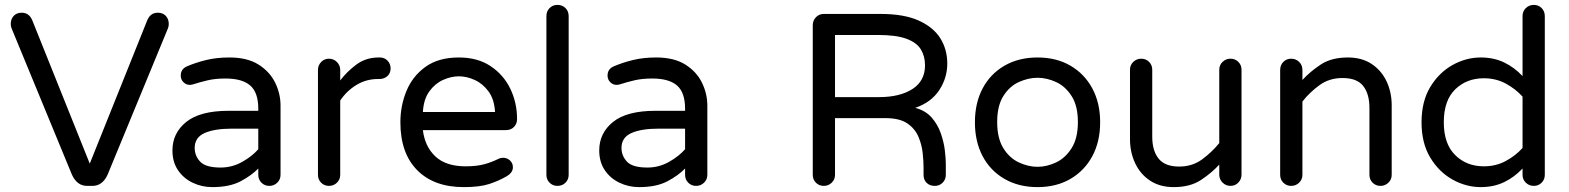

<svg xmlns="http://www.w3.org/2000/svg" viewBox="-20 -755 6415 785"><path d="M336 5Q295 5 274 -41L27 -640Q24 -648 24 -657Q24 -677 36 -690Q48 -703 69 -703Q99 -703 112 -672L347 -86L582 -672Q595 -703 625 -703Q646 -703 658 -690Q670 -677 670 -657Q670 -648 667 -640L420 -41Q399 5 358 5Z M848 10Q805 10 767.5 -8Q730 -26 707.5 -59.5Q685 -93 685 -140Q685 -211 741.5 -256.5Q798 -302 915 -302H1036V-310Q1036 -377 1003 -405.5Q970 -434 902 -434Q860 -434 828.5 -426.5Q797 -419 769 -410Q761 -408 756 -408Q741 -408 730 -419Q719 -430 719 -446Q719 -473 745 -484Q780 -499 822.5 -509.5Q865 -520 918 -520Q991 -520 1037 -491Q1083 -462 1105 -417Q1127 -372 1127 -323V-40Q1127 -21 1113.5 -8Q1100 5 1081 5Q1062 5 1049 -8Q1036 -21 1036 -40V-66Q1009 -38 964 -14Q919 10 848 10ZM882 -70Q929 -70 970 -93Q1011 -116 1036 -145V-229H927Q857 -229 816.5 -211Q776 -193 776 -150Q776 -118 798.5 -94Q821 -70 882 -70Z M1325 5Q1306 5 1293 -8Q1280 -21 1280 -40V-469Q1280 -488 1293 -501.5Q1306 -515 1325 -515Q1344 -515 1357.5 -501.5Q1371 -488 1371 -469V-426Q1398 -462 1437 -491Q1476 -520 1528 -520H1533Q1552 -520 1564.5 -507Q1577 -494 1577 -475Q1577 -456 1564 -444Q1551 -432 1531 -432H1526Q1477 -432 1437 -407.5Q1397 -383 1371 -344V-40Q1371 -21 1357.5 -8Q1344 5 1325 5Z M1876 10Q1754 10 1685.5 -59.5Q1617 -129 1617 -255Q1617 -323 1642 -383.5Q1667 -444 1720 -482Q1773 -520 1856 -520Q1933 -520 1986 -484.5Q2039 -449 2066.5 -392Q2094 -335 2094 -268Q2094 -249 2081.5 -236Q2069 -223 2048 -223H1709Q1717 -156 1760 -115.5Q1803 -75 1884 -75Q1929 -75 1960 -83.5Q1991 -92 2019 -106Q2027 -110 2037 -110Q2053 -110 2065 -99Q2077 -88 2077 -71Q2077 -59 2069.5 -49.5Q2062 -40 2051 -34Q2018 -15 1979.5 -2.5Q1941 10 1876 10ZM1709 -297H2004Q2001 -349 1977.5 -381Q1954 -413 1921 -428Q1888 -443 1856 -443Q1824 -443 1791 -428Q1758 -413 1735 -381Q1712 -349 1709 -297Z M2259 5Q2240 5 2227 -8Q2214 -21 2214 -40V-689Q2214 -709 2227 -722Q2240 -735 2259 -735Q2279 -735 2292 -722Q2305 -709 2305 -689V-40Q2305 -21 2292 -8Q2279 5 2259 5Z M2593 10Q2550 10 2512.5 -8Q2475 -26 2452.5 -59.5Q2430 -93 2430 -140Q2430 -211 2486.5 -256.5Q2543 -302 2660 -302H2781V-310Q2781 -377 2748 -405.5Q2715 -434 2647 -434Q2605 -434 2573.5 -426.5Q2542 -419 2514 -410Q2506 -408 2501 -408Q2486 -408 2475 -419Q2464 -430 2464 -446Q2464 -473 2490 -484Q2525 -499 2567.5 -509.5Q2610 -520 2663 -520Q2736 -520 2782 -491Q2828 -462 2850 -417Q2872 -372 2872 -323V-40Q2872 -21 2858.5 -8Q2845 5 2826 5Q2807 5 2794 -8Q2781 -21 2781 -40V-66Q2754 -38 2709 -14Q2664 10 2593 10ZM2627 -70Q2674 -70 2715 -93Q2756 -116 2781 -145V-229H2672Q2602 -229 2561.5 -211Q2521 -193 2521 -150Q2521 -118 2543.5 -94Q2566 -70 2627 -70Z M3348 5Q3329 5 3316 -8Q3303 -21 3303 -40V-652Q3303 -671 3316 -684.5Q3329 -698 3348 -698H3581Q3676 -698 3736 -671Q3796 -644 3824.5 -598.5Q3853 -553 3853 -495Q3853 -437 3820.5 -387Q3788 -337 3722 -314Q3764 -303 3789 -274.5Q3814 -246 3826.5 -210Q3839 -174 3843 -140.5Q3847 -107 3847 -86V-40Q3847 -21 3834 -8Q3821 5 3802 5Q3781 5 3768.5 -7.5Q3756 -20 3756 -40V-70Q3756 -95 3752.5 -129Q3749 -163 3735 -196Q3721 -229 3689.5 -250.5Q3658 -272 3601 -272H3394V-40Q3394 -21 3380.5 -8Q3367 5 3348 5ZM3394 -358H3575Q3659 -358 3710.5 -391Q3762 -424 3762 -488Q3762 -525 3745 -553Q3728 -581 3686 -596.5Q3644 -612 3570 -612H3394Z M4222 10Q4145 10 4087 -23.5Q4029 -57 3997.5 -116.5Q3966 -176 3966 -255Q3966 -334 3997.5 -393.5Q4029 -453 4087 -486.5Q4145 -520 4222 -520Q4299 -520 4356.5 -486.5Q4414 -453 4446 -393.5Q4478 -334 4478 -255Q4478 -176 4446 -116.5Q4414 -57 4356.5 -23.5Q4299 10 4222 10ZM4222 -73Q4260 -73 4298 -91Q4336 -109 4361.5 -149.5Q4387 -190 4387 -256Q4387 -322 4361.5 -362Q4336 -402 4298 -419.5Q4260 -437 4222 -437Q4184 -437 4145.5 -419.5Q4107 -402 4082 -362Q4057 -322 4057 -256Q4057 -190 4082 -149.5Q4107 -109 4145.5 -91Q4184 -73 4222 -73Z M4779 10Q4722 10 4682 -16.5Q4642 -43 4621 -88Q4600 -133 4600 -186V-470Q4600 -489 4613.5 -502Q4627 -515 4646 -515Q4665 -515 4678 -502Q4691 -489 4691 -470V-196Q4691 -139 4717 -106.5Q4743 -74 4801 -74Q4855 -74 4895 -103.5Q4935 -133 4965 -170V-470Q4965 -489 4978.5 -502Q4992 -515 5011 -515Q5030 -515 5043 -502Q5056 -489 5056 -470V-41Q5056 -22 5043 -8.5Q5030 5 5011 5Q4992 5 4978.5 -8.5Q4965 -22 4965 -41V-82Q4934 -48 4890 -19Q4846 10 4779 10Z M5259 5Q5240 5 5227 -8Q5214 -21 5214 -40V-469Q5214 -489 5227 -502Q5240 -515 5259 -515Q5278 -515 5291.5 -502Q5305 -489 5305 -469V-428Q5337 -463 5380.5 -491.5Q5424 -520 5491 -520Q5548 -520 5588 -493.5Q5628 -467 5649 -422.5Q5670 -378 5670 -324V-40Q5670 -21 5656.5 -8Q5643 5 5624 5Q5605 5 5592 -8Q5579 -21 5579 -40V-314Q5579 -371 5553.5 -403.5Q5528 -436 5469 -436Q5415 -436 5375 -407Q5335 -378 5305 -340V-40Q5305 -21 5291.5 -8Q5278 5 5259 5Z M6034 10Q5974 10 5918.5 -21Q5863 -52 5827.5 -111Q5792 -170 5792 -255Q5792 -340 5827.5 -399Q5863 -458 5918.5 -489Q5974 -520 6034 -520Q6087 -520 6129 -500Q6171 -480 6205 -444V-689Q6205 -709 6218.5 -722Q6232 -735 6251 -735Q6270 -735 6283 -722Q6296 -709 6296 -689V-40Q6296 -21 6283 -8Q6270 5 6251 5Q6232 5 6218.5 -8Q6205 -21 6205 -40V-66Q6171 -30 6129 -10Q6087 10 6034 10ZM6047 -75Q6096 -75 6136 -96.5Q6176 -118 6205 -150V-360Q6176 -392 6136 -413.5Q6096 -435 6047 -435Q5976 -435 5929.5 -389.5Q5883 -344 5883 -255Q5883 -167 5929.5 -121Q5976 -75 6047 -75Z"/></svg>

Font: Varela Round
Style: Regular
Weight: 400
Designer: Joe Prince, Avraham Cornfeld
Foundry: Joe Prince, Avraham Cornfeld
Version: Version 3.010; ttfautohint (v1.8.4.7-5d5b)